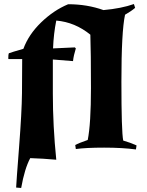

<svg xmlns="http://www.w3.org/2000/svg" viewBox="-20 -732 727 952"><path d="M600 -659Q582 -576 582 -327.5Q582 -79 591 -35Q626 -25 657 -11L654 9Q586 0 496.5 0Q407 0 356 7L353 -13Q369 -22 415 -38Q431 -118 431 -295.5Q431 -473 428 -560Q352 -622 259 -630Q246 -566 243 -492L351 -497L356 -492Q345 -457 342 -429Q248 -437 242 -437V-268Q242 -108 259 60Q193 54 130 52Q102 104 85 200L60 198Q61 173 74.5 -1.5Q88 -176 89 -270L90 -439H23L21 -441Q21 -462 24 -468Q37 -473 96 -490Q122 -561 184 -621Q246 -681 318 -711Q412 -711 493 -682Q582 -690 644 -712L650 -693Q630 -676 600 -659Z"/></svg>

Font: Almendra
Style: Bold
Weight: 700
Designer: Ana Sanfelippo
Foundry: Ana Sanfelippo
Version: Version 1.004